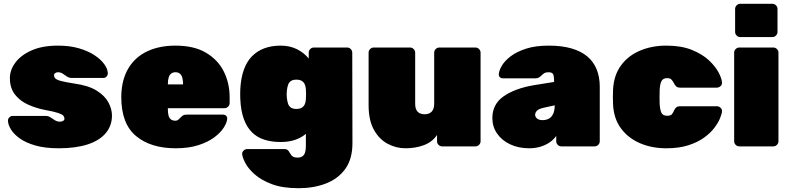

<svg xmlns="http://www.w3.org/2000/svg" viewBox="-20 -770 4160 1010"><path d="M289 10Q217 10 166.5 -4.5Q116 -19 84.5 -41.5Q53 -64 38 -88.5Q23 -113 22 -133Q21 -144 28.5 -152Q36 -160 46 -160H220Q221 -160 222 -160Q223 -160 224 -160Q237 -159 247.5 -151.5Q258 -144 269.5 -137Q281 -130 296 -130Q304 -130 311.5 -134Q319 -138 319 -145Q319 -154 313.5 -161Q308 -168 286.5 -175.5Q265 -183 215 -192Q169 -201 127 -220Q85 -239 58.5 -273Q32 -307 32 -359Q32 -402 61 -441Q90 -480 146.5 -505Q203 -530 285 -530Q347 -530 395 -516Q443 -502 476.5 -480Q510 -458 528 -433Q546 -408 547 -387Q548 -376 541 -368Q534 -360 525 -360H367Q365 -360 362 -360Q359 -360 357 -360Q343 -360 332 -367.5Q321 -375 310 -382.5Q299 -390 284 -390Q277 -390 270.5 -385.5Q264 -381 264 -374Q264 -366 270 -358.5Q276 -351 299 -344.5Q322 -338 374 -330Q446 -320 489 -293Q532 -266 550.5 -231Q569 -196 569 -162Q569 -109 536.5 -70Q504 -31 441.5 -10.5Q379 10 289 10Z M904 10Q773 10 695.5 -54.5Q618 -119 618 -259Q618 -261 618 -263Q618 -265 618 -266Q620 -352 655.5 -411Q691 -470 754.5 -500Q818 -530 903 -530Q1001 -530 1064 -492.5Q1127 -455 1157.5 -393.5Q1188 -332 1188 -258V-228Q1188 -217 1180 -209Q1172 -201 1161 -201H863Q863 -200 863 -199Q863 -198 863 -196Q863 -176 866.5 -162.5Q870 -149 879 -142Q888 -135 902 -135Q908 -135 912.5 -137Q917 -139 921.5 -143.5Q926 -148 931 -153Q940 -162 946 -164.5Q952 -167 964 -167H1153Q1163 -167 1169.5 -161Q1176 -155 1175 -145Q1174 -126 1157.5 -99.5Q1141 -73 1108 -48Q1075 -23 1024 -6.5Q973 10 904 10ZM863 -326H943V-327Q943 -349 938.5 -363Q934 -377 925 -383.5Q916 -390 903 -390Q890 -390 881 -383.5Q872 -377 867.5 -363Q863 -349 863 -327Z M1551 220Q1466 220 1409.5 198.5Q1353 177 1319 146.5Q1285 116 1270 86.5Q1255 57 1254 41Q1253 30 1261.5 22Q1270 14 1281 14H1476Q1487 14 1493.5 19.5Q1500 25 1504 34Q1509 42 1514 48Q1519 54 1526.5 56.5Q1534 59 1546 59Q1561 59 1570.5 52.5Q1580 46 1584.5 33Q1589 20 1589 0V-66Q1566 -46 1533 -34.5Q1500 -23 1456 -23Q1409 -23 1371 -35Q1333 -47 1306 -73.5Q1279 -100 1263 -143Q1247 -186 1244 -249Q1243 -275 1244 -300Q1247 -359 1262.5 -402.5Q1278 -446 1305.5 -474Q1333 -502 1371 -516Q1409 -530 1456 -530Q1505 -530 1542.5 -511Q1580 -492 1604 -462V-493Q1604 -504 1612 -512Q1620 -520 1631 -520H1806Q1817 -520 1825 -512Q1833 -504 1833 -493L1834 -17Q1834 67 1796 119Q1758 171 1694 195.5Q1630 220 1551 220ZM1539 -197Q1556 -197 1566.5 -203Q1577 -209 1582.5 -220Q1588 -231 1589 -247Q1590 -255 1590 -274.5Q1590 -294 1589 -301Q1588 -317 1582.5 -328Q1577 -339 1566.5 -345Q1556 -351 1539 -351Q1521 -351 1510.5 -344Q1500 -337 1495.5 -324Q1491 -311 1489 -293Q1487 -274 1489 -255Q1491 -237 1495.5 -224Q1500 -211 1510.5 -204Q1521 -197 1539 -197Z M2113 10Q2063 10 2018.5 -14Q1974 -38 1946.5 -88Q1919 -138 1919 -217V-493Q1919 -504 1927 -512Q1935 -520 1946 -520H2137Q2148 -520 2156 -512Q2164 -504 2164 -493V-224Q2164 -169 2214 -169Q2238 -169 2251 -183Q2264 -197 2264 -224V-493Q2264 -504 2272 -512Q2280 -520 2291 -520H2481Q2492 -520 2500 -512Q2508 -504 2508 -493V-27Q2508 -16 2500 -8Q2492 0 2481 0H2306Q2295 0 2287 -8Q2279 -16 2279 -27V-60Q2254 -23 2210 -6.5Q2166 10 2113 10Z M2764 10Q2707 10 2663 -11Q2619 -32 2594.5 -68Q2570 -104 2570 -149Q2570 -222 2629.5 -263.5Q2689 -305 2789 -322L2895 -339V-340Q2895 -366 2890.5 -378Q2886 -390 2865 -390Q2851 -390 2842.5 -384.5Q2834 -379 2824 -369Q2813 -358 2796 -358H2626Q2616 -358 2609.5 -364Q2603 -370 2604 -380Q2605 -399 2620 -424.5Q2635 -450 2666.5 -474Q2698 -498 2747.5 -514Q2797 -530 2867 -530Q2935 -530 2985.5 -515.5Q3036 -501 3069 -473.5Q3102 -446 3118.5 -405.5Q3135 -365 3135 -314V-27Q3135 -16 3127 -8Q3119 0 3108 0H2933Q2922 0 2914 -8Q2906 -16 2906 -27V-55Q2892 -35 2870.5 -20.5Q2849 -6 2822 2Q2795 10 2764 10ZM2833 -138Q2853 -138 2867.5 -146Q2882 -154 2890 -171.5Q2898 -189 2898 -215V-216L2839 -203Q2813 -197 2804 -187Q2795 -177 2795 -166Q2795 -159 2799.5 -152.5Q2804 -146 2812.5 -142Q2821 -138 2833 -138Z M3485 10Q3409 10 3347 -16.5Q3285 -43 3247 -94Q3209 -145 3205 -219Q3204 -235 3204 -259Q3204 -283 3205 -300Q3209 -374 3246.5 -425.5Q3284 -477 3346.5 -503.5Q3409 -530 3485 -530Q3564 -530 3619.5 -507.5Q3675 -485 3709.5 -452.5Q3744 -420 3760.5 -388Q3777 -356 3778 -336Q3779 -325 3770.5 -317Q3762 -309 3751 -309H3556Q3545 -309 3538.5 -314.5Q3532 -320 3527 -329Q3520 -343 3512.5 -351Q3505 -359 3490 -359Q3467 -359 3459 -342Q3451 -325 3450 -295Q3449 -252 3450 -224Q3452 -192 3459.5 -176.5Q3467 -161 3490 -161Q3508 -161 3514.5 -169Q3521 -177 3527 -191Q3531 -200 3538 -205.5Q3545 -211 3556 -211H3751Q3762 -211 3770.5 -203Q3779 -195 3778 -184Q3777 -171 3767.5 -147.5Q3758 -124 3737.5 -97Q3717 -70 3683 -45.5Q3649 -21 3600 -5.5Q3551 10 3485 10Z M3869 0Q3858 0 3850 -8Q3842 -16 3842 -27V-493Q3842 -504 3850 -512Q3858 -520 3869 -520H4048Q4059 -520 4067 -512Q4075 -504 4075 -493V-27Q4075 -16 4067 -8Q4059 0 4048 0ZM3874 -575Q3863 -575 3855 -583Q3847 -591 3847 -602V-723Q3847 -734 3855 -742Q3863 -750 3874 -750H4043Q4054 -750 4062 -742Q4070 -734 4070 -723V-602Q4070 -591 4062 -583Q4054 -575 4043 -575Z"/></svg>

Font: Rubik Black
Style: Regular
Weight: 900
Designer: Hubert and Fischer
Foundry: Hubert and Fischer
Version: Version 2.300;gftools[0.9.30]